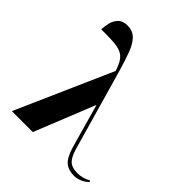

<svg xmlns="http://www.w3.org/2000/svg" viewBox="-215 -898 1037 1037"><g transform="rotate(45 304.0 -379.5)"><path d="M40 0 283 -550Q271 -588 256 -609.5Q241 -631 218 -640.5Q195 -650 158.5 -652Q122 -654 69 -654Q70 -677 76 -703.5Q82 -730 100.5 -749.5Q119 -769 155 -769Q194 -769 218.5 -745.5Q243 -722 261 -675Q279 -628 299 -558L430 -99Q444 -51 465 -32Q486 -13 526 -13Q548 -13 568.5 -19Q589 -25 603 -34L608 -26Q589 -8 567 1Q545 10 525 10Q481 10 455 -12Q429 -34 411 -94L340 -346H339L200 0Z"/></g></svg>

Font: Noto Serif Display Condensed
Style: Bold
Weight: 700
Width: 3
Designer: Monotype Design Team
Foundry: Monotype Imaging Inc.
Version: Version 2.009